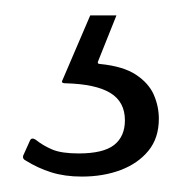

<svg xmlns="http://www.w3.org/2000/svg" viewBox="-20 -25 236 249"><path d="M186 129Q186 154 172.5 170.5Q159 187 136.5 195.5Q114 204 86 204Q64 204 46.5 198.5Q29 193 13 183Q9 181 10 177L19 157Q21 153 26 156Q36 164 48 169Q60 174 82 174Q114 174 128 163Q142 152 142 131Q142 107 123 95.5Q104 84 65 83Q61 83 60.5 81.5Q60 80 61 79L97 -5H131L107 55Q106 58 110 58Q140 61 156.5 72Q173 83 179.5 98Q186 113 186 129Z"/></svg>

Font: Libre Franklin Thin
Style: Regular
Weight: 100
Designer: Pablo Impallari, Rodrigo Fuenzalida, Nhung Nguyen
Foundry: Impallari Type
Version: Version 3.000